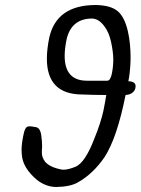

<svg xmlns="http://www.w3.org/2000/svg" viewBox="-20 -753 561 766"><path d="M159 -109Q178 -85 229 -76Q232 -76 235 -76Q252 -76 282 -88Q320 -105 356 -199Q382 -262 393 -313Q397 -332 399.5 -347.5Q402 -363 404 -374Q380 -374 356 -374.5Q332 -375 309 -376Q167 -376 167 -519Q167 -557 177 -605Q207 -733 362 -733Q422 -732 450 -708Q477 -685 490 -629Q496 -603 498.5 -575.5Q501 -548 501 -524Q501 -520 500.5 -503.5Q500 -487 497.5 -464Q495 -441 492 -429Q521 -428 521 -409Q521 -405 520 -401Q518 -391 508 -383Q498 -375 481 -374Q447 -203 397 -126Q351 -59 290 -25Q260 -8 205 -7Q165 -7 129 -34Q70 -83 67 -137Q66 -145 66 -154Q66 -180 74 -217Q77 -232 81 -239Q85 -246 89.5 -247.5Q94 -249 99 -249Q101 -249 106.5 -248.5Q112 -248 121 -246Q141 -245 145 -210Q148 -188 148 -169Q148 -159 147 -150Q147 -147 147 -143Q147 -126 159 -109ZM245 -593Q238 -557 238 -530Q238 -431 327 -431H408Q420 -431 426 -458Q432 -487 432 -516Q432 -543 423.5 -584Q415 -625 395 -650Q373 -679 346 -679Q263 -678 245 -593Z"/></svg>

Font: New Athena Unicode
Style: Italic
Weight: 400
Designer: J. Rusten 1997; rev. by R. Hancock 2001, 2002, rev. by D. Mastronarde 2002-2019
Foundry: Society for Classical Studies (formerly American Philological Association)
Version: Version 5.008